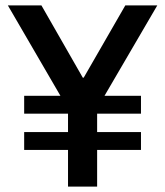

<svg xmlns="http://www.w3.org/2000/svg" viewBox="-20 -695 615 715"><path d="M233.3 0V-136.7H70V-203.3H233.3V-271.7H70V-338.3H205L9.2 -675H134.2L288.3 -405.8H291.7L446.7 -675H565.8L369.2 -338.3H505V-271.7H341.7V-203.3H505V-136.7H341.7V0Z"/></svg>

Font: Funnel Display Light Medium
Style: Regular
Weight: 500
Version: Version 1.000